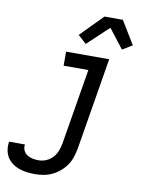

<svg xmlns="http://www.w3.org/2000/svg" viewBox="-162 -836 866 1132"><g transform="rotate(10 271.0 -270.0)"><path d="M127 223Q102 223 78 220Q54 217 31.5 209Q9 201 -9.5 187.5Q-28 174 -40 154.5Q-52 135 -56 111.5Q-60 88 -56 63L-55 61H40L39 62Q36 81 43.5 97Q51 113 65.5 122.5Q80 132 98 135.5Q116 139 134 139Q157 139 179.5 129.5Q202 120 218.5 102Q235 84 243.5 61.5Q252 39 256 16L331 -436H183V-520H441L350 30Q345 56 337 81.5Q329 107 313.5 130Q298 153 276.5 171.5Q255 190 230 202Q205 214 179 218.5Q153 223 127 223ZM289 -585 239 -630 370 -763H480L564 -625L505 -589L416 -704Z"/></g></svg>

Font: Iosevka Md Ex Obl
Style: Regular
Weight: 500
Width: 7
Italic angle: -9°
Monospace: yes
Designer: Belleve Invis
Foundry: Belleve Invis
Version: Version 32.5.0; ttfautohint (v1.8.4)